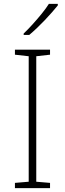

<svg xmlns="http://www.w3.org/2000/svg" viewBox="-20 -970 334 990"><path d="M238 0H57V-27L128 -33V-680L57 -688V-714H238V-688L167 -680V-33L238 -27ZM278 -942Q265 -926 248 -906.5Q231 -887 211 -866Q191 -845 170.5 -825.5Q150 -806 131 -790H102V-797Q123 -817 148 -844.5Q173 -872 196 -900.5Q219 -929 232 -950H278Z"/></svg>

Font: Noto Sans Hebrew ExtraLight
Style: Regular
Weight: 250
Designer: Monotype Design Team
Foundry: Monotype Imaging Inc.
Version: Version 2.003